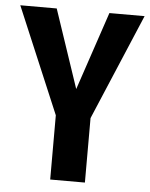

<svg xmlns="http://www.w3.org/2000/svg" viewBox="-58 -734 607 777"><g transform="rotate(5 245.5 -346.0)"><path d="M316 -262V0H175V-261L-7 -692H141L248 -374L355 -692H498Z"/></g></svg>

Font: Fira Sans Compressed SemiBold
Style: Regular
Weight: 600
Width: 1
Designer: bBox Type GmbH & Carrois Corporate GbR & Edenspiekermann AG
Foundry: bBox Type GmbH & Carrois Corporate GbR & Edenspiekermann AG
Version: Version 4.301